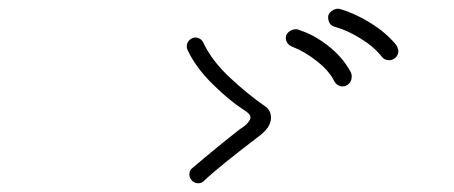

<svg xmlns="http://www.w3.org/2000/svg" viewBox="-20 -626 1040 440"><path d="M434 -206Q426 -206 420 -212Q414 -218 414 -226Q414 -236 421 -241Q449 -265 489.5 -298Q530 -331 540 -337Q544 -340 549 -346Q554 -352 554 -357Q554 -362 549 -366.5Q544 -371 536 -376Q505 -396 467 -433.5Q429 -471 410 -511Q408 -515 408 -520Q408 -528 414 -534Q420 -540 428 -540Q434 -540 439 -536.5Q444 -533 446 -528Q466 -486 507.5 -447.5Q549 -409 588 -382Q601 -373 601 -356Q601 -335 575 -315Q479 -242 447 -211Q442 -206 434 -206ZM855 -496Q837 -519 806 -538Q775 -557 749 -564Q732 -568 732 -587Q732 -594 738.5 -599.5Q745 -605 753 -606Q758 -606 760 -605Q792 -596 828 -574Q864 -552 888 -523Q891 -519 893 -510Q893 -500 886.5 -494Q880 -488 872 -488Q861 -488 855 -496ZM746 -440Q734 -464 706 -486Q678 -508 652 -518Q635 -524 635 -540Q635 -548 642.5 -553.5Q650 -559 658 -559Q663 -559 669 -556Q700 -546 732 -521Q764 -496 782 -464Q786 -458 786 -451Q786 -440 779.5 -434Q773 -428 765 -428Q753 -428 746 -440Z"/></svg>

Font: Tsukimi Rounded Light
Style: Regular
Weight: 300
Designer: Takashi Funayama
Foundry: Takashi Funayama
Version: Version 1.032; ttfautohint (v1.8.3)